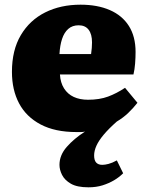

<svg xmlns="http://www.w3.org/2000/svg" viewBox="-20 -550 632 820"><path d="M358 250Q309 250 282.5 234.5Q256 219 245 197Q234 175 234 154Q234 113 265 77.5Q296 42 343 12Q334 14 324.5 14Q315 14 306 14Q215 14 153.5 -18.5Q92 -51 61.5 -108.5Q31 -166 31 -243Q31 -336 69 -400Q107 -464 173 -497Q239 -530 324 -530Q396 -530 449 -507Q502 -484 530.5 -439Q559 -394 559 -328Q559 -304 557 -278.5Q555 -253 550 -232H236Q238 -197 253.5 -172.5Q269 -148 295 -136Q321 -124 356 -124Q405 -124 441.5 -137.5Q478 -151 514 -175L567 -111Q549 -88 527.5 -67.5Q506 -47 479 -31Q445 -1 423.5 24.5Q402 50 392 72Q382 94 382 114Q382 135 391 144.5Q400 154 417 154Q428 154 443.5 150Q459 146 479 135L506 190Q489 207 467 220Q445 233 418 241.5Q391 250 358 250ZM234 -319H369Q371 -333 372 -345Q373 -357 373 -369Q373 -404 358.5 -423Q344 -442 316 -442Q289 -442 271.5 -426.5Q254 -411 245 -383.5Q236 -356 234 -319Z"/></svg>

Font: Literata 18pt ExtraBold
Style: Regular
Weight: 800
Designer: Latin by Veronika Burian and Jose Scaglione. Greek by Irene Vlachou. Cyrillic by Vera Evstafieva.
Foundry: TypeTogether
Version: Version 3.103;gftools[0.9.29]